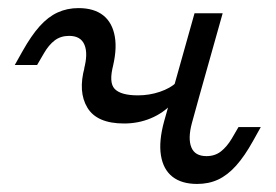

<svg xmlns="http://www.w3.org/2000/svg" viewBox="-20 -446 688 479"><path d="M289.5 -137.9Q221.8 -137.9 198 -177.4Q174.2 -216.9 191.1 -278.2L189.5 -273.4Q200 -312.1 190.7 -334.3Q181.5 -356.5 152.4 -356.5Q131.5 -356.5 116.5 -345.2Q101.6 -333.9 89.5 -312.9L72.6 -283.9H16.9L36.3 -318.5Q58.1 -357.3 79 -380.6Q100 -404 123.8 -414.9Q147.6 -425.8 175.8 -425.8Q214.5 -425.8 237.5 -407.7Q260.5 -389.5 266.5 -354.4Q272.6 -319.4 258.9 -269.4L262.9 -284.7Q250.8 -240.3 266.1 -224.2Q281.5 -208.1 324.2 -208.1Q352.4 -208.1 378.6 -216.9Q404.8 -225.8 420.2 -240.3L409.7 -187.9Q387.1 -163.7 356 -150.8Q325 -137.9 289.5 -137.9ZM407.3 -206.5 465.3 -412.9H535.5L477.4 -206.5ZM458.9 -139.5Q448.4 -100.8 457.3 -78.6Q466.1 -56.5 495.2 -56.5Q516.1 -56.5 531 -68.1Q546 -79.8 558.1 -100L575 -129H630.6L611.3 -94.4Q590.3 -56.5 569 -32.7Q547.6 -8.9 524.2 2Q500.8 12.9 471.8 12.9Q433.1 12.9 410.1 -5.2Q387.1 -23.4 381.5 -58.5Q375.8 -93.5 389.5 -143.5L407.3 -206.5H477.4Z"/></svg>

Font: Playfair 5pt SemiExpanded Light
Style: Italic
Weight: 300
Width: 6
Italic angle: -15.6°
Designer: Claus Eggers Sørensen
Foundry: Claus Eggers Sørensen
Version: Version 2.203